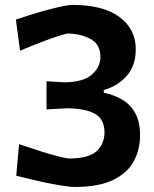

<svg xmlns="http://www.w3.org/2000/svg" viewBox="-20 -747 624 780"><path d="M284 12.5Q261.5 12.5 219.2 5.2Q177 -2 130 -12.8Q83 -23.5 46 -33L57.5 -161.5Q96.5 -148 138.8 -134.5Q181 -121 215.5 -112Q250 -103 265.5 -103Q343 -104.5 373.8 -134.2Q404.5 -164 404.5 -209Q404.5 -262.5 366 -284.5Q327.5 -306.5 253 -307Q229 -306 209 -304.8Q189 -303.5 169 -302.5V-417Q185.5 -416 201.8 -415Q218 -414 241.5 -412.5Q319 -413.5 353.5 -444.2Q388 -475 388 -515.5Q388 -565.5 350.2 -587.2Q312.5 -609 258 -611Q248.5 -611 215.8 -600.2Q183 -589.5 141 -573.2Q99 -557 61.5 -541L44.5 -667.5Q66.5 -675 99 -685.2Q131.5 -695.5 166 -705Q200.5 -714.5 230 -720.8Q259.5 -727 275 -727Q399 -727 465.2 -678Q531.5 -629 531.5 -547.5Q531.5 -479.5 494.2 -438Q457 -396.5 401.5 -381.5V-370.5Q440.5 -362.5 474.2 -343.5Q508 -324.5 528.5 -289Q549 -253.5 549 -196.5Q549 -140.5 524 -93Q499 -45.5 440.8 -16.5Q382.5 12.5 284 12.5Z"/></svg>

Font: Commissioner Loud SemiBold
Style: Regular
Weight: 600
Designer: Kostas Bartsokas
Foundry: Kostas Bartsokas
Version: Version 1.000; ttfautohint (v1.8.3)